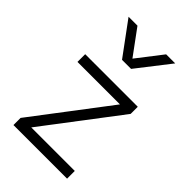

<svg xmlns="http://www.w3.org/2000/svg" viewBox="-227 -833 914 914"><g transform="rotate(45 230.5 -376.0)"><path d="M50 0V-48L339 -428H53V-480H407V-432L118 -52H411V0ZM196 -585 73 -752H133L227 -624L326 -752H387L257 -585Z"/></g></svg>

Font: Geologica Thin
Style: Regular
Weight: 100
Designer: Sindre Bremnes, Frode Helland
Foundry: Monokrom Skriftforlag AS
Version: Version 1.010; ttfautohint (v1.8.4.7-5d5b);gftools[0.9.28]